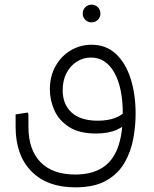

<svg xmlns="http://www.w3.org/2000/svg" viewBox="-20 -573 659 824"><path d="M303 231Q182 231 114.5 162Q47 93 47 -29H102Q102 70 154 123Q206 176 303 176Q372 176 417.5 148Q463 120 485 62Q507 4 507 -84H562Q562 -33 552 22Q542 77 515 124.5Q488 172 437 201.5Q386 231 303 231ZM47 -29V-82L99 -90L102 -82V-29ZM392 0Q320 0 276.5 -28Q233 -56 213.5 -99.5Q194 -143 194 -189Q194 -246 218.5 -289.5Q243 -333 284 -357Q325 -381 373 -381Q435 -381 477 -342Q519 -303 540.5 -236Q562 -169 562 -84H507Q507 -197 470.5 -261.5Q434 -326 371 -326Q337 -326 309.5 -308.5Q282 -291 265.5 -259.5Q249 -228 249 -186Q249 -125 287.5 -90Q326 -55 400 -55Q441 -55 471.5 -66Q502 -77 521 -98L539 -57Q518 -33 482 -16.5Q446 0 392 0ZM373 -477Q357 -477 346 -488Q335 -499 335 -515Q335 -531 346 -542Q357 -553 373 -553Q389 -553 400 -542Q411 -531 411 -515Q411 -499 400 -488Q389 -477 373 -477Z"/></svg>

Font: Fustat Light
Style: Regular
Weight: 300
Designer: Mohamed Gaber, Khaled Hosny, Laura Garcia Mut
Foundry: Kief Type Foundry, Alif Type Foundry, Hard Type Foundry
Version: Version 1.007